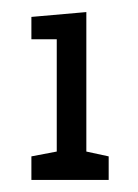

<svg xmlns="http://www.w3.org/2000/svg" viewBox="-20 -742 228 318"><path d="M123 -491 160 -483V-444H32V-483L74 -491V-677H32V-714L123 -722Z"/></svg>

Font: Hermeneus One
Style: Regular
Weight: 400
Designer: Rodrigo Fuenzalida, Pablo Impallari
Foundry: Pablo Impallari, Rodrigo Fuenzalida
Version: Version 1.002; ttfautohint (v0.93) -l 8 -r 50 -G 200 -x 14 -